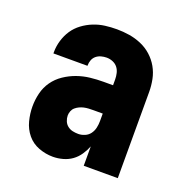

<svg xmlns="http://www.w3.org/2000/svg" viewBox="-102 -623 704 726"><g transform="rotate(20 250.0 -260.0)"><path d="M185 8Q156 8 128 -2.5Q100 -13 81.5 -35.5Q63 -58 55.5 -87Q48 -116 48 -145Q48 -172 54.5 -198.5Q61 -225 76.5 -247Q92 -269 115 -284.5Q138 -300 163.5 -309Q189 -318 215.5 -321Q242 -324 269 -324H307V-347Q307 -360 304 -372.5Q301 -385 293.5 -394.5Q286 -404 274 -409Q262 -414 249 -414Q238 -414 227 -411Q216 -408 207.5 -401Q199 -394 195 -383.5Q191 -373 191 -362V-360H54V-366Q54 -389 61 -412.5Q68 -436 81 -455.5Q94 -475 113.5 -489.5Q133 -504 155.5 -513Q178 -522 201.5 -525Q225 -528 249 -528Q274 -528 299 -524Q324 -520 347.5 -510Q371 -500 390 -483Q409 -466 421.5 -444Q434 -422 439 -397Q444 -372 444 -347V0H307V-78Q300 -60 288.5 -43Q277 -26 261 -14.5Q245 -3 225 2.5Q205 8 185 8ZM246 -106Q259 -106 272 -111.5Q285 -117 293 -128Q301 -139 304 -152.5Q307 -166 307 -180V-210H269Q260 -210 250.5 -209.5Q241 -209 232 -207Q223 -205 214.5 -201Q206 -197 199 -191Q192 -185 188.5 -176Q185 -167 185 -158Q185 -147 189.5 -136Q194 -125 203 -118Q212 -111 223 -108.5Q234 -106 246 -106Z"/></g></svg>

Font: Iosevka Heavy
Style: Regular
Weight: 900
Monospace: yes
Designer: Belleve Invis
Foundry: Belleve Invis
Version: Version 32.5.0; ttfautohint (v1.8.4)